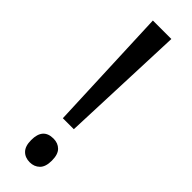

<svg xmlns="http://www.w3.org/2000/svg" viewBox="-248 -723 742 742"><g transform="rotate(45 122.5 -352.0)"><path d="M153 -201H93L72 -714H173ZM66 -55Q66 -120 123 -120Q148 -120 163.5 -104.5Q179 -89 179 -55Q179 -21 163 -5.5Q147 10 123 10Q97 10 81.5 -6Q66 -22 66 -55Z"/></g></svg>

Font: Noto Sans Lao Looped UI Condensed
Style: Regular
Weight: 400
Width: 3
Designer: Mark Frömberg, Ben Mitchell
Foundry: The Fontpad Ltd
Version: Version 1.001; ttfautohint (v1.8.4.7-5d5b)